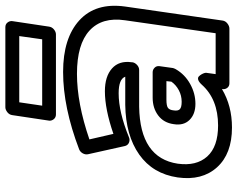

<svg xmlns="http://www.w3.org/2000/svg" viewBox="-102 -724 860 695"><g transform="rotate(-90 327.5 -376.0)"><path d="M33.2 -162.1Q46.4 -252.4 116 -301.5Q185.5 -350.6 295.9 -352.1H397.9Q389.2 -376 337.9 -376Q270 -376 179.2 -338.9Q169.4 -334.5 159.7 -338.4Q149.9 -342.3 147 -353L117.2 -486.8Q115.2 -496.6 120.4 -505.9Q125.5 -515.1 134.8 -519Q287.1 -577.1 415 -577.1Q537.6 -577.1 602.1 -518.1Q666.5 -459 651.9 -353L601.1 0Q599.6 10.7 590.3 17.8Q581.1 24.9 571.8 24.9H374Q363.3 24.9 357.4 17.1Q351.6 9.3 353 0V-2Q292.5 34.2 213.9 34.2Q118.7 34.2 69.8 -20Q21 -74.2 33.2 -162.1ZM83 -162.1Q73.7 -94.7 109.1 -55.4Q144.5 -16.1 221.2 -16.1Q316.4 -16.1 369.1 -75.2Q378.4 -85.4 386.2 -87.9Q394 -90.3 398.7 -85.9Q403.3 -81.5 406.5 -75.9Q409.7 -70.3 411.1 -65.4L412.1 -60.1L407.2 -24.9H555.2L602.1 -353Q614.3 -436 564.9 -481.4Q515.6 -526.9 408.2 -526.9Q301.8 -526.9 170.9 -481.9L190.9 -395Q280.3 -425.8 345.2 -425.8Q398.9 -425.8 427.7 -400.1Q456.5 -374.5 450.2 -329.1V-327.1Q449.2 -317.9 440.9 -309.8Q432.6 -301.8 421.9 -301.8H289.1Q103.5 -298.8 83 -162.1ZM226.1 -176.8Q231 -212.9 257.6 -232.9Q284.2 -252.9 321.8 -252.9H414.1Q423.3 -252.9 430.4 -245.8Q437.5 -238.8 436 -228L429.2 -179.2Q426.8 -171.9 424.8 -168.9Q405.8 -136.2 371.6 -117.2Q337.4 -98.1 299.8 -98.1Q262.2 -98.1 241.2 -119.6Q220.2 -141.1 226.1 -176.8ZM238.8 -627.9 258.8 -761.2Q260.3 -772 269.5 -779.1Q278.8 -786.1 287.1 -786.1H577.1Q587.9 -786.1 594 -778.3Q600.1 -770.5 599.1 -761.2L579.1 -627.9Q577.6 -617.2 568.8 -610.1Q560.1 -603 550.8 -603H261.2Q250.5 -603 244.1 -610.8Q237.8 -618.7 238.8 -627.9ZM275.9 -176.8Q273.4 -161.6 280 -154.8Q286.6 -147.9 307.1 -147.9Q329.6 -147.9 348.9 -158.2Q368.2 -168.5 379.9 -185.1L381.8 -203.1H314.9Q292 -203.1 284.7 -197.3Q277.3 -191.4 275.9 -176.8ZM293 -652.8H533.2L544.9 -735.8H305.2Z"/></g></svg>

Font: Trueno ExtraBold Outline
Style: Italic
Weight: 800
Width: 6
Designer: Julieta Ulanovsky
Foundry: Julieta Ulanovsky
Version: Version 3.001b | FøM Fix